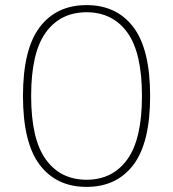

<svg xmlns="http://www.w3.org/2000/svg" viewBox="-20 -720 678 752"><path d="M319 12Q201 12 135.5 -74.5Q70 -161 70 -344Q70 -527 135.5 -613.5Q201 -700 319 -700Q437 -700 502.5 -613.5Q568 -527 568 -344Q568 -161 502.5 -74.5Q437 12 319 12ZM319 -16Q421 -16 478.5 -95.5Q536 -175 536 -344Q536 -514 478.5 -593Q421 -672 319 -672Q217 -672 159.5 -593Q102 -514 102 -344Q102 -175 159.5 -95.5Q217 -16 319 -16Z"/></svg>

Font: Arima Thin Thin
Style: Regular
Weight: 250
Version: Version 1.100